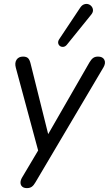

<svg xmlns="http://www.w3.org/2000/svg" viewBox="-20 -786 563 993"><path d="M119.2 186.9Q103.2 186.9 94.7 179.1Q86.2 171.3 86 158.8Q85.8 146.4 94.1 132.2L187.5 -24.9L182.1 10.2L61.8 -435.9Q55 -461.2 65.7 -477.2Q76.3 -493.3 99.2 -493.3Q116.7 -493.3 125.2 -485Q133.7 -476.8 138.5 -455.9L237.6 -58.6H209.8L442.9 -463.7Q452.1 -479.2 461.8 -486.2Q471.5 -493.3 487.1 -493.3Q511.4 -493.3 519.7 -476.7Q528 -460.1 515.3 -438.1L163.4 156.8Q154.7 172.3 144.7 179.6Q134.7 186.9 119.2 186.9ZM451.3 -709.8 326.4 -555.3Q318.2 -545 308.1 -543.8Q298.1 -542.5 290.6 -547.6Q283 -552.8 281 -562.5Q279.1 -572.3 286.4 -583.5L394.1 -745.3Q403.4 -759.6 414.9 -763.5Q426.4 -767.5 436.7 -764.3Q446.9 -761.2 453.8 -752.6Q460.6 -744.1 460.9 -732.8Q461.1 -721.5 451.3 -709.8Z"/></svg>

Font: Nunito Variable Extra Light
Style: Italic
Weight: 200
Italic angle: -9°
Designer: Vernon Adams
Foundry: Vernon Adams
Version: Version 3.602